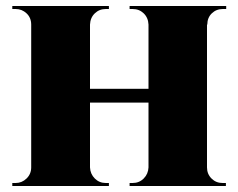

<svg xmlns="http://www.w3.org/2000/svg" viewBox="-20 -620 794 640"><path d="M670 -600V0H475V-600ZM280 -600V0H84V-600ZM482 -324V-278H272V-324ZM87 -62V0H21V-10Q21 -10 26 -10Q31 -10 32 -10Q53 -10 68.5 -25Q84 -40 84 -62ZM278 -62H280Q281 -40 296 -25Q311 -10 333 -10Q333 -10 338 -10Q343 -10 343 -10V0H278ZM278 -538V-600H343V-590Q343 -590 338 -590Q333 -590 333 -590Q311 -590 296 -575.5Q281 -561 280 -538ZM87 -538H84Q84 -561 68.5 -575.5Q53 -590 32 -590Q31 -590 26 -590Q21 -590 21 -590V-600H87ZM477 -62V0H412V-10Q412 -10 417 -10Q422 -10 422 -10Q444 -10 459 -25Q474 -40 475 -62ZM667 -62H670Q670 -40 685 -25Q700 -10 722 -10Q722 -10 727.5 -10Q733 -10 733 -10V0H667ZM668 -538V-600H734V-590Q734 -590 728.5 -590Q723 -590 723 -590Q701 -590 686 -575.5Q671 -561 671 -538ZM477 -538H475Q474 -561 459 -575.5Q444 -590 422 -590Q422 -590 417 -590Q412 -590 412 -590V-600H477Z"/></svg>

Font: Cinzel Black
Style: Regular
Weight: 900
Designer: Natanael Gama
Version: Version 2.000